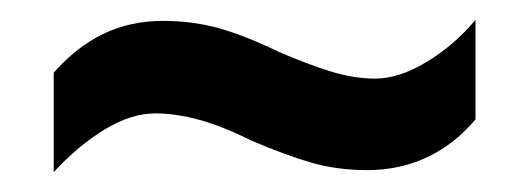

<svg xmlns="http://www.w3.org/2000/svg" viewBox="-20 -449 533 193"><path d="M232 -308Q204 -322 180.5 -328.5Q157 -335 136 -335Q112 -335 85.5 -319Q59 -303 34 -276V-376Q57 -402 84 -415Q111 -428 144 -428Q174 -428 200.5 -420.5Q227 -413 260 -397Q290 -384 313 -377Q336 -370 357 -370Q381 -370 408.5 -386.5Q436 -403 458 -429V-329Q437 -304 409.5 -291Q382 -278 349 -278Q319 -278 293 -285.5Q267 -293 232 -308Z"/></svg>

Font: Noto Sans Khmer Condensed SemiBold
Style: Regular
Weight: 600
Width: 3
Designer: Danh Hong and the Monotype Design Team
Foundry: Monotype Imaging Inc.
Version: Version 2.004